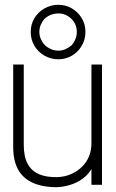

<svg xmlns="http://www.w3.org/2000/svg" viewBox="-20 -770 485 800"><path d="M223 -750Q192 -750 165.5 -735Q139 -720 123.5 -694.5Q108 -669 108 -637Q108 -605 123.5 -579Q139 -553 165.5 -538Q192 -523 223 -523Q254 -523 279.5 -538Q305 -553 320.5 -579Q336 -605 336 -637Q336 -669 320.5 -694.5Q305 -720 279.5 -735Q254 -750 223 -750ZM223 -714Q255 -714 278 -691Q300 -669 300 -637Q300 -621 294 -606.5Q288 -592 278 -581Q266 -571 252.5 -565Q239 -559 223 -559Q207 -559 193 -565Q179 -571 168 -581Q157 -592 150.5 -606.5Q144 -621 144 -637Q144 -653 150 -667Q156 -681 166 -692Q178 -703 192.5 -708.5Q207 -714 223 -714ZM361 -65V0H405V-501H361V-172Q361 -144 351 -119Q341 -94 321.5 -75Q302 -56 276 -44.5Q250 -33 218 -32Q174 -31 143 -44Q112 -57 95.5 -87Q79 -117 79 -166V-501H35V-157Q35 -119 44 -90.5Q53 -62 70 -42.5Q87 -23 110 -11.5Q133 0 160 5Q187 10 216 10Q244 9 272 0.5Q300 -8 323 -24.5Q346 -41 361 -65Z"/></svg>

Font: Advent Pro Light
Style: Regular
Weight: 300
Version: Version 3.000